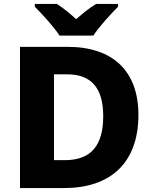

<svg xmlns="http://www.w3.org/2000/svg" viewBox="-20 -951 773 971"><path d="M281 -771H452C481 -816 542 -882 577 -917V-931H466C431 -910 401 -885 365 -854C331 -885 303 -908 268 -931H156V-917C193 -880 252 -816 281 -771ZM680 -370C680 -593 549 -714 323 -714H81V0H305C534 0 680 -123 680 -370ZM502 -364C502 -214 440 -141 307 -141H253V-575H321C440 -575 502 -507 502 -364Z"/></svg>

Font: Noto Sans Myanmar UI ExtraBold
Style: Regular
Weight: 800
Designer: Monotype Design Team
Foundry: Monotype Imaging Inc.
Version: Version 2.103